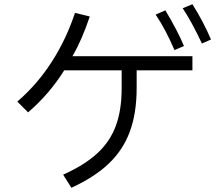

<svg xmlns="http://www.w3.org/2000/svg" viewBox="-20 -860 1040 909"><path d="M891 -840Q941 -761 979 -673L936 -654Q887 -758 845 -821ZM806 -623Q765 -719 717 -791L763 -811Q822 -712 851 -642ZM405 -782Q368 -671 323 -594H891V-527H627V-444Q627 -324 594.5 -236.5Q562 -149 494.5 -85Q427 -21 318 29L279 -33Q381 -79 441 -134.5Q501 -190 528.5 -264.5Q556 -339 556 -443V-527H284Q214 -415 113 -328L62 -379Q157 -461 225.5 -568Q294 -675 335 -799Z"/></svg>

Font: IBM Plex Sans SC
Style: Regular
Weight: 400
Designer: Mike Abbink; Paul van der Laan; Pieter van Rosmalen; Eunyou Noh; Wujin Sim; Chorong Kim; Dohee Lee; Yejin We; Jinhee Kim
Foundry: Sandoll Inc.
Version: Version 1.000